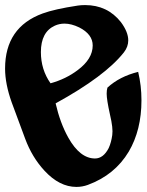

<svg xmlns="http://www.w3.org/2000/svg" viewBox="-45 -737 577 756"><path d="M301 -9Q279 -1 256 -1Q189 -1 130 -65Q81 -118 54 -191Q36 -238 1 -334Q-25 -407 -25 -467Q-25 -630 123 -684Q169 -701 261 -715Q274 -717 290 -717Q378 -717 431 -650Q460 -611 460 -578Q460 -553 443 -531Q369 -437 174 -330Q192 -252 224 -195Q270 -113 329 -113Q362 -113 383 -154Q393 -176 397 -205Q401 -232 388 -286Q375 -345 375 -368Q375 -382 378 -392Q426 -436 499 -454Q512 -400 512 -342Q512 -225 462 -140Q407 -48 301 -9ZM320 -558Q320 -602 267 -629Q236 -644 209 -644Q189 -644 171 -636Q116 -611 116 -532Q116 -463 154 -409Q215 -426 261 -461Q320 -505 320 -558Z"/></svg>

Font: To Be Continued
Style: Regular
Weight: 400
Version: Macromedia Fontographer 4.1.4 9/2/97